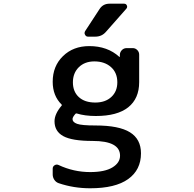

<svg xmlns="http://www.w3.org/2000/svg" viewBox="-20 -803 1040 1030"><path d="M491.2 -252.9Q544.9 -252.9 577.1 -282.7Q609.4 -312.5 609.4 -361.3Q609.4 -413.1 575.2 -443.4Q541 -473.6 486.3 -473.6Q434.6 -473.6 402.8 -442.4Q371.1 -411.1 371.1 -361.3Q371.1 -311.5 402.8 -282.2Q434.6 -252.9 491.2 -252.9ZM463.9 120.1Q542 120.1 583 95.2Q624 70.3 624 32.2Q624 -46.9 476.6 -46.9Q366.2 -46.9 319.3 -72.8Q272.5 -98.6 272.5 -152.3Q272.5 -191.4 310.5 -236.3Q313.5 -239.3 310.5 -242.2Q262.7 -289.1 262.7 -364.3Q262.7 -448.2 317.9 -502Q373 -555.7 459 -555.7Q556.6 -555.7 620.1 -498Q621.1 -497.1 622.1 -497.6Q623 -498 623 -499V-510.7Q624 -524.4 634.3 -534.7Q644.5 -544.9 659.2 -544.9H692.4Q706.1 -544.9 716.3 -534.7Q726.6 -524.4 726.6 -509.8V-362.3Q726.6 -274.4 668 -227.5Q609.4 -180.7 494.1 -180.7Q435.5 -180.7 391.6 -194.3Q387.7 -195.3 384.8 -192.4Q369.1 -174.8 369.1 -164.1Q369.1 -147.5 393.6 -138.7Q418 -129.9 492.2 -129.9Q618.2 -129.9 677.2 -93.3Q736.3 -56.6 736.3 19.5Q736.3 108.4 667.5 157.7Q598.6 207 463.9 207Q375 207 294.9 179.7Q280.3 174.8 271.5 161.6Q262.7 148.4 262.7 132.8V101.6Q262.7 89.8 272.9 83.5Q283.2 77.1 293.9 82Q375 120.1 463.9 120.1ZM513.7 -753.9Q532.2 -783.2 567.4 -783.2H645.5Q656.2 -783.2 660.2 -774.4Q662.1 -770.5 662.1 -766.6Q662.1 -761.7 658.2 -756.8L548.8 -632.8Q526.4 -606.4 491.2 -606.4H452.1Q441.4 -606.4 436.5 -616.2Q433.6 -621.1 433.6 -625Q433.6 -630.9 436.5 -635.7Z"/></svg>

Font: Gen Jyuu Gothic L Monospace Medium
Style: Regular
Weight: 500
Designer: [Source Han Sans]
Ryoko NISHIZUKA  (kana & ideographs); Paul D. Hunt (Latin, Greek & Cyrillic); Wenlong ZHANG  (bopomofo
Version: Version 1.002.20150607